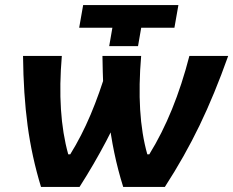

<svg xmlns="http://www.w3.org/2000/svg" viewBox="-20 -742 926 762"><path d="M411 -278.8 396.6 -302.8Q391.8 -350.8 389.7 -402.5Q387.6 -454.2 386.6 -520H540.2Q530.4 -404 536.2 -306.9Q542 -209.8 564.6 -129.6H572.6Q623 -211.2 662.7 -308.8Q702.4 -406.4 731.6 -520H885.6Q831.4 -367.4 772.1 -244.4Q712.8 -121.4 634.2 0H469Q426.8 -134.2 411 -278.8ZM71.4 -520H225.4Q215.6 -405 221.9 -307.9Q228.2 -210.8 250.8 -129.6H258.8Q303.4 -201.4 339.5 -286.8Q375.6 -372.2 405.2 -472L490.6 -372Q448.4 -271 400.9 -180.8Q353.4 -90.6 295.6 0H142.8Q106 -120.6 89.5 -244.1Q73 -367.6 71.4 -520ZM426 -631.8H294.2L310 -721.8H688L672.2 -631.8H540.4L527.8 -559H413.4Z"/></svg>

Font: Fixel Italic Variable 20240409 Display Thin
Style: Italic
Weight: 100
Italic angle: -10°
Designer: AlfaBravo + MacPaw
Foundry: Kyrylo Tkachov, Marchela Mozhyna, Serhii Makarenko, Maria Weinstein, Zakhar Kryvoshyya
Version: Version 1.211;Glyphs 3.2 (3225)